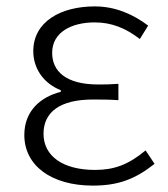

<svg xmlns="http://www.w3.org/2000/svg" viewBox="-20 -567 525 600"><path d="M270 13C348 13 401 -6 463 -55L435 -97C381 -52 336 -36 277 -36C177 -36 116 -79 116 -149C116 -217 168 -256 270 -256C296 -256 319 -256 350 -254V-305C323 -303 307 -303 287 -303C185 -303 143 -345 143 -402C143 -466 203 -497 276 -497C329 -497 373 -479 417 -445L443 -487C395 -523 340 -547 276 -547C171 -547 84 -500 84 -407C84 -354 115 -307 170 -285V-280C110 -265 56 -223 56 -145C56 -50 140 13 270 13Z"/></svg>

Font: Noto Sans CJK SC Light
Style: Regular
Weight: 300
Designer: Ryoko NISHIZUKA 西塚涼子 (kana, bopomofo & ideographs); Paul D. Hunt (Latin, Greek & Cyrillic); Sandoll Communications 산돌커뮤니
Foundry: Adobe
Version: Version 2.004;hotconv 1.0.118;makeotfexe 2.5.65603